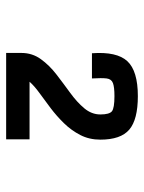

<svg xmlns="http://www.w3.org/2000/svg" viewBox="60 -958 479 640"><g transform="rotate(90 300.0 -637.5)"><path d="M156 -418V-469Q156 -505 176.5 -533.5Q197 -562 227.5 -585.5Q258 -609 289 -631.5Q320 -654 340.5 -678.5Q361 -703 361 -732Q361 -762 350.5 -770.5Q340 -779 300 -779Q270 -779 256.5 -774Q243 -769 241 -753Q239 -737 241 -704H157Q151 -787 183.5 -822Q216 -857 300 -857Q378 -857 411.5 -828.5Q445 -800 445 -732Q445 -695 429.5 -665Q414 -635 390 -610.5Q366 -586 339.5 -566Q313 -546 289.5 -529Q266 -512 252 -496H444V-418Z"/></g></svg>

Font: Victor Mono Thin
Style: Regular
Weight: 100
Monospace: yes
Designer: Rune Bjørnerås
Version: Version 1.561;gftools[0.9.30]